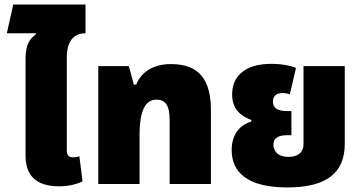

<svg xmlns="http://www.w3.org/2000/svg" viewBox="-20 -807 1586 842"><path d="M240 10C283 10 319 0 342 -12L328 -122C319 -118 307 -117 299 -117C281 -117 273 -128 273 -148V-555C273 -636 311 -661 355 -661V-787H38L10 -661H137L138 -657C114 -639 92 -617 92 -549V-127C92 -41 133 10 240 10Z M411 0H592V-213C592 -326 619 -370 666 -370C704 -370 724 -347 724 -281V0H905V-323C905 -459 852 -526 730 -526C645 -526 597 -485 577 -436H567L545 -517H411Z M1240 15C1414 15 1492 -50 1492 -177V-517H1311V-174C1311 -147 1295 -119 1245 -119C1193 -119 1179 -150 1179 -173C1179 -201 1200 -214 1238 -214H1258V-320H1238C1207 -320 1177 -327 1177 -362C1177 -384 1190 -399 1219 -399C1231 -399 1245 -396 1251 -393L1278 -509C1256 -519 1215 -527 1170 -527C1046 -527 998 -466 998 -393C998 -328 1036 -298 1082 -281V-274C1041 -262 996 -227 996 -149C996 -53 1063 15 1240 15Z"/></svg>

Font: Noto Sans Thai UI SemCond Blk
Style: Regular
Weight: 900
Width: 4
Designer: Monotype Design Team
Foundry: Monotype Imaging Inc.
Version: Version 2.000